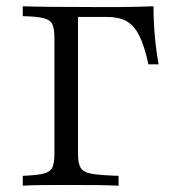

<svg xmlns="http://www.w3.org/2000/svg" viewBox="-20 -591 550 611"><path d="M52.4 0V-31.5Q96 -33.1 117.7 -38.3Q139.5 -43.5 146.4 -57.7Q153.2 -71.8 153.2 -100.8V-470.2Q153.2 -500 146.4 -514.1Q139.5 -528.2 117.7 -533.5Q96 -538.7 52.4 -539.5V-571Q129.8 -568.5 296.8 -568.5Q325 -568.5 354.8 -568.5Q384.7 -568.5 414.5 -569.4Q444.4 -570.2 468.5 -571Q468.5 -524.2 472.6 -477.8Q476.6 -431.5 484.7 -386.3H452.4Q439.5 -445.2 423 -477.8Q406.5 -510.5 382.3 -523.8Q358.1 -537.1 320.2 -537.1H228.2V-100.8Q228.2 -71 236.7 -56.9Q245.2 -42.7 272.6 -37.9Q300 -33.1 357.3 -31.5V0Q325.8 -1.6 285.9 -2Q246 -2.4 190.3 -2.4Q142.7 -2.4 109.7 -2Q76.6 -1.6 52.4 0Z"/></svg>

Font: Playfair 12pt Light
Style: Regular
Weight: 300
Designer: Claus Eggers Sørensen
Foundry: Claus Eggers Sørensen
Version: Version 2.000;gftools[0.9.28]